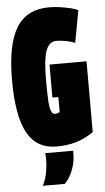

<svg xmlns="http://www.w3.org/2000/svg" viewBox="-61 -748 540 992"><g transform="rotate(-5 209.0 -252.0)"><path d="M9 -352Q9 -536 62.5 -623Q116 -710 233 -710Q257 -710 286 -706Q315 -702 341 -696Q367 -690 382 -682L351 -515Q334 -523 306 -528.5Q278 -534 255 -534Q217 -534 200.5 -488.5Q184 -443 184 -338Q184 -268 186.5 -229Q189 -190 196 -174.5Q203 -159 214 -159Q232 -159 240 -167V-244H209V-415H401V-48Q358 -18 312 -4Q266 10 209 10Q106 10 57.5 -77.5Q9 -165 9 -352ZM120 206Q137 172 143 137Q149 102 149 71Q149 63 148.5 54.5Q148 46 147 39H292V51Q292 95 277 136Q262 177 234 206Z"/></g></svg>

Font: Georama ExtraCondensed Black
Style: Regular
Weight: 900
Width: 2
Designer: Jean-Baptiste Levee
Foundry: Production Type
Version: Version 1.000